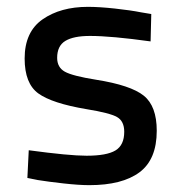

<svg xmlns="http://www.w3.org/2000/svg" viewBox="-20 -530 531 561"><path d="M422 -489 420 -409Q305 -425 243 -425Q195 -425 171 -410.5Q147 -396 147 -361Q147 -333 169.5 -320.5Q192 -308 261 -297Q362 -281 400 -250.5Q438 -220 438 -148Q438 -64 387.5 -26.5Q337 11 241 11Q211 11 166 6Q121 1 90 -4L60 -10L64 -91Q182 -75 233 -75Q292 -75 317.5 -90.5Q343 -106 343 -145Q343 -176 322 -188Q301 -200 233 -211Q132 -228 92 -257Q52 -286 52 -359Q52 -437 104.5 -473.5Q157 -510 237 -510Q270 -510 316 -505Q362 -500 392 -494Z"/></svg>

Font: TitilliumText22L Lt
Style: Medium
Weight: 500
Designer: Campivisivi
Foundry: Campivisivi
Version: 1.000